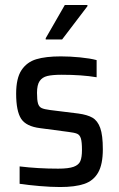

<svg xmlns="http://www.w3.org/2000/svg" viewBox="-20 -745 479 773"><path d="M59 -5V-75Q133 -66 214 -66Q256 -66 276.5 -73.5Q297 -81 303.5 -96.5Q310 -112 310 -141Q310 -174 305.5 -188Q301 -202 290.5 -206.5Q280 -211 255 -214L142 -229Q85 -236 65 -267Q45 -298 45 -368Q45 -430 66.5 -462.5Q88 -495 126 -506.5Q164 -518 225 -518Q262 -518 302.5 -514Q343 -510 369 -503V-434Q310 -444 228 -444Q191 -444 170.5 -439Q150 -434 139.5 -418.5Q129 -403 129 -371Q129 -342 133 -328.5Q137 -315 147.5 -310Q158 -305 182 -302L295 -288Q332 -283 352.5 -271Q373 -259 383.5 -230Q394 -201 394 -144Q394 -83 375 -50Q356 -17 319 -4.5Q282 8 222 8Q185 8 139 4Q93 0 59 -5ZM164 -586V-591L241 -725H332V-720L230 -586Z"/></svg>

Font: Saira Semi Condensed
Style: Regular
Weight: 400
Width: 4
Designer: Hector Gatti with collaboration of the Omnibus-Type team
Foundry: Omnibus-Type
Version: Version 1.001; ttfautohint (v1.8)